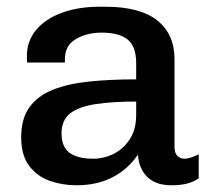

<svg xmlns="http://www.w3.org/2000/svg" viewBox="-20 -541 642 571"><path d="M207 10Q166 10 128.5 -3Q91 -16 67 -47.5Q43 -79 43 -133Q43 -188 67.5 -222Q92 -256 137 -274Q182 -292 245 -298.5Q308 -305 385 -305V-353Q385 -403 359.5 -423.5Q334 -444 282 -444Q239 -444 206 -425Q173 -406 173 -365V-355H61Q60 -359 60 -364.5Q60 -370 60 -375Q60 -419 87.5 -452Q115 -485 164 -503Q213 -521 276 -521H293Q397 -521 448 -480Q499 -439 499 -365V-104Q499 -85 508 -77Q517 -69 528 -69Q538 -69 549.5 -73Q561 -77 571 -82V-11Q558 -1 538 4.5Q518 10 490 10Q457 10 435.5 -2Q414 -14 403 -34.5Q392 -55 390 -81Q361 -38 315 -14Q269 10 207 10ZM257 -69Q289 -69 318 -83.5Q347 -98 366 -127Q385 -156 385 -200V-239Q315 -239 265 -231.5Q215 -224 189 -204Q163 -184 163 -144Q163 -104 187 -86.5Q211 -69 257 -69Z"/></svg>

Font: Chivo Medium
Style: Regular
Weight: 500
Designer: Hector Gatti
Foundry: Omnibus-Type
Version: Version 2.002